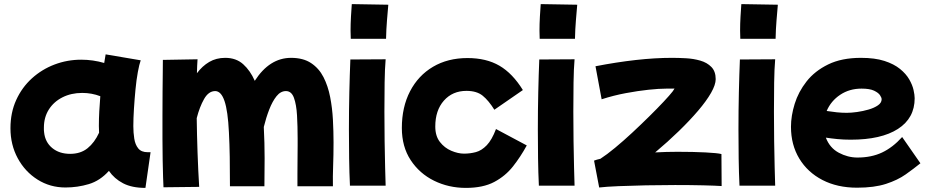

<svg xmlns="http://www.w3.org/2000/svg" viewBox="-20 -835 4536 936"><path d="M299 79Q224 79 163 40.5Q102 2 66.5 -63.5Q31 -129 31 -210Q31 -286 59 -347.5Q87 -409 135.5 -453Q184 -497 246 -520.5Q308 -544 376 -544Q433 -544 488 -528Q492 -549 495 -570L666 -541Q659 -522 652 -484Q645 -446 640.5 -399Q636 -352 633 -305Q630 -258 630 -220Q630 -189 634.5 -159.5Q639 -130 654 -111.5Q669 -93 700 -93H714L689 81Q623 81 580 58.5Q537 36 511 -2Q468 46 413 62.5Q358 79 299 79ZM195 -190Q200 -142 234.5 -113.5Q269 -85 322 -85Q373 -85 407 -112.5Q441 -140 463 -188Q462 -204 462 -221Q462 -256 464 -293Q466 -330 469 -366Q427 -382 381 -382Q327 -382 284.5 -360.5Q242 -339 218 -301Q194 -263 194 -213V-201Q194 -195 195 -190Z M777 78Q776 63 775 28.5Q774 -6 773 -54Q772 -102 772 -158V-269Q772 -331 772.5 -387Q773 -443 773.5 -484Q774 -525 774 -543L943 -546Q941 -518 940 -478Q966 -513 1000 -533Q1034 -553 1078 -553Q1131 -553 1165.5 -522Q1200 -491 1222 -441Q1294 -553 1399 -553Q1458 -553 1496.5 -527.5Q1535 -502 1557 -459Q1579 -416 1589.5 -362Q1600 -308 1603 -251Q1606 -194 1606 -141Q1606 -78 1604 -26Q1602 26 1603 73H1430V12Q1430 -24 1430.5 -61.5Q1431 -99 1431 -127V-159Q1431 -219 1428 -272Q1425 -325 1413 -358Q1401 -391 1374 -391Q1348 -391 1328 -366Q1308 -341 1292.5 -301Q1277 -261 1266 -216Q1268 -177 1269 -138.5Q1270 -100 1270 -64Q1270 -23 1269.5 7.5Q1269 38 1269 73H1101Q1101 -8 1100 -70Q1099 -132 1096 -190Q1091 -294 1074.5 -342.5Q1058 -391 1029 -391Q997 -391 975 -352.5Q953 -314 939 -259Q940 -179 943 -92Q946 -5 951 76Z M1690 -646Q1690 -655 1689.5 -664.5Q1689 -674 1689 -686Q1689 -718 1691 -754Q1693 -790 1695 -815L1873 -812Q1870 -778 1866.5 -735Q1863 -692 1862 -646ZM1686 70Q1683 8 1682 -62.5Q1681 -133 1681 -204Q1681 -297 1683 -385Q1685 -473 1688 -545L1860 -546Q1856 -500 1855 -432.5Q1854 -365 1854 -291Q1854 -218 1855 -147Q1856 -76 1857.5 -18.5Q1859 39 1860 70Z M1939 -211Q1939 -313 1979 -390Q2019 -467 2091 -509.5Q2163 -552 2259 -552Q2351 -552 2415 -514.5Q2479 -477 2529 -396L2390 -300Q2362 -345 2333 -368.5Q2304 -392 2254 -392Q2186 -392 2144 -344.5Q2102 -297 2102 -218Q2102 -172 2124.5 -143Q2147 -114 2180 -100Q2213 -86 2242 -86Q2272 -86 2300 -93.5Q2328 -101 2353 -127Q2378 -153 2398 -206L2548 -126Q2518 -71 2481 -24Q2444 23 2389.5 52Q2335 81 2251 81Q2167 81 2096 46Q2025 11 1982 -54.5Q1939 -120 1939 -211Z M2611 -646Q2611 -655 2610.5 -664.5Q2610 -674 2610 -686Q2610 -718 2612 -754Q2614 -790 2616 -815L2794 -812Q2791 -778 2787.5 -735Q2784 -692 2783 -646ZM2607 70Q2604 8 2603 -62.5Q2602 -133 2602 -204Q2602 -297 2604 -385Q2606 -473 2609 -545L2781 -546Q2777 -500 2776 -432.5Q2775 -365 2775 -291Q2775 -218 2776 -147Q2777 -76 2778.5 -18.5Q2780 39 2781 70Z M2901 79 2876 -52Q2889 -57 2907 -61Q2938 -81 2978.5 -114.5Q3019 -148 3062 -188Q3105 -228 3145 -267.5Q3185 -307 3215 -339Q3245 -371 3259 -389Q3264 -396 3266 -399.5Q3268 -403 3268 -404Q3268 -403 3254 -403H3229Q3193 -403 3141.5 -397.5Q3090 -392 3031 -381Q2972 -370 2913 -351L2883 -512Q2986 -532 3079.5 -542.5Q3173 -553 3256 -553Q3288 -553 3324.5 -551Q3361 -549 3394 -539.5Q3427 -530 3448 -508.5Q3469 -487 3469 -449Q3469 -422 3446.5 -382.5Q3424 -343 3383.5 -295.5Q3343 -248 3289.5 -196Q3236 -144 3174 -92Q3229 -95 3283 -95Q3360 -95 3419 -92Q3478 -89 3497 -84L3498 72Q3470 70 3408 68.5Q3346 67 3271 67Q3201 67 3128.5 68.5Q3056 70 2995.5 72.5Q2935 75 2901 79Z M3589 -646Q3589 -655 3588.5 -664.5Q3588 -674 3588 -686Q3588 -718 3590 -754Q3592 -790 3594 -815L3772 -812Q3769 -778 3765.5 -735Q3762 -692 3761 -646ZM3585 70Q3582 8 3581 -62.5Q3580 -133 3580 -204Q3580 -297 3582 -385Q3584 -473 3587 -545L3759 -546Q3755 -500 3754 -432.5Q3753 -365 3753 -291Q3753 -218 3754 -147Q3755 -76 3756.5 -18.5Q3758 39 3759 70Z M4158 80Q4062 80 3989.5 42.5Q3917 5 3876.5 -62Q3836 -129 3836 -217Q3836 -270 3854 -328.5Q3872 -387 3912 -438Q3952 -489 4017.5 -521Q4083 -553 4177 -553Q4245 -553 4291.5 -538Q4338 -523 4367.5 -499Q4397 -475 4412.5 -448Q4428 -421 4433.5 -396.5Q4439 -372 4439 -356Q4439 -259 4357.5 -206.5Q4276 -154 4127 -154Q4093 -154 4062.5 -157Q4032 -160 4006 -164Q4025 -114 4069 -90.5Q4113 -67 4160 -67Q4228 -67 4280 -91.5Q4332 -116 4378 -167L4467 -39Q4435 -13 4395.5 15Q4356 43 4299 61.5Q4242 80 4158 80ZM4180 -403Q4121 -403 4076 -373Q4031 -343 4010 -294Q4035 -290 4059.5 -287.5Q4084 -285 4108 -285Q4130 -285 4158.5 -289Q4187 -293 4214.5 -301Q4242 -309 4260 -321.5Q4278 -334 4278 -351Q4278 -359 4270 -371Q4262 -383 4241 -393Q4220 -403 4180 -403Z"/></svg>

Font: Mochiy Pop One
Style: Regular
Weight: 400
Designer: FONTDASU
Foundry: FONTDASU / Google Inc. / Adobe
Version: Version 2.000